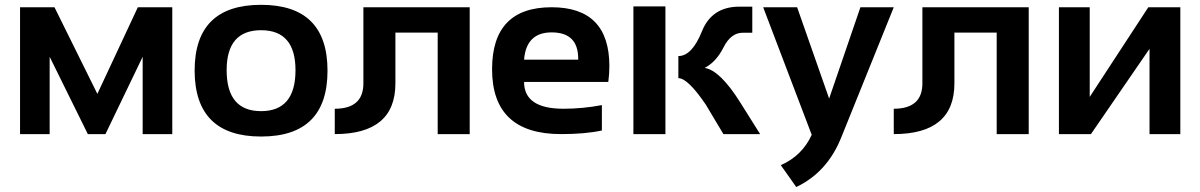

<svg xmlns="http://www.w3.org/2000/svg" viewBox="-20 -542 4852 776"><path d="M61 0V-512.7H200.2L373.5 -162.6L537.1 -512.7H676.3V0H556.6V-312.5L406.2 0H335L180.7 -312.5V0Z M766.6 -256.3Q766.6 -522.5 1035.2 -522.5Q1303.7 -522.5 1303.7 -256.3Q1303.7 9.8 1035.2 9.8Q767.6 9.8 766.6 -256.3ZM1035.2 -92.8Q1174.3 -92.8 1174.3 -258.3Q1174.3 -419.9 1035.2 -419.9Q896 -419.9 896 -258.3Q896 -92.8 1035.2 -92.8Z M1333 -102.5Q1448.7 -102.5 1448.7 -205.1V-512.7H1878.4V0H1749V-410.2H1578.1V-205.1Q1578.1 0 1333 0Z M2209.5 -512.7Q2442.9 -512.7 2442.9 -274.4Q2442.9 -242.7 2438.5 -210.9H2098.1Q2098.1 -102.5 2257.3 -102.5Q2335 -102.5 2412.6 -117.2V-14.6Q2344.7 0 2247.6 0Q1968.8 0 1968.8 -262.2Q1968.8 -512.7 2209.5 -512.7ZM2098.1 -300.8H2316.9V-304.7Q2316.9 -411.1 2209.5 -411.1Q2106.9 -411.1 2098.1 -300.8Z M2669.4 -516.1V0H2540V-516.1ZM2903.8 0 2832 -120.1Q2759.8 -226.1 2721.7 -226.1V-315.4Q2776.9 -315.4 2816.9 -415.3Q2856.9 -515.1 2968.3 -515.1H3020.5V-409.7H2981.9Q2934.1 -409.7 2904.3 -350.6Q2874.5 -291.5 2828.1 -267.6Q2890.6 -257.3 2971.2 -128.9L3052.2 0Z M3064.5 -512.7H3201.7L3331.1 -143.6L3457.5 -512.7H3592.3L3379.4 15.1Q3322.8 154.8 3198.2 213.9L3135.7 125.5Q3221.7 87.9 3260.7 2.9Z M3592.3 -102.5Q3708 -102.5 3708 -205.1V-512.7H4137.7V0H4008.3V-410.2H3837.4V-205.1Q3837.4 0 3592.3 0Z M4626 0V-344.7L4389.2 0H4259.8V-512.7H4384.3V-150.4L4621.1 -512.7H4750.5V0Z"/></svg>

Font: Voltera
Style: Bold
Weight: 700
Designer: Bernd Montag
Version: Version 1.301